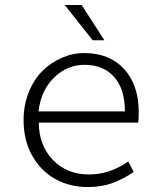

<svg xmlns="http://www.w3.org/2000/svg" viewBox="-20 -734 640 767"><path d="M350.1 -573.2 238.8 -713.9H306.2L397 -573.2ZM330.1 13.2Q259.3 13.2 201.7 -18.3Q144 -49.8 109.1 -111.3Q74.2 -172.9 74.2 -253.9Q74.2 -314 94.7 -365.2Q115.2 -416.5 149.2 -450.2Q183.1 -483.9 226.6 -502.9Q270 -522 316.9 -522Q417.5 -522 475.8 -458.3Q534.2 -394.5 534.2 -285.2Q534.2 -257.3 532.2 -244.1H134.8Q135.7 -152.3 191.7 -94.7Q247.6 -37.1 335.9 -37.1Q418.5 -37.1 492.2 -88.9L514.2 -46.9Q472.7 -19 429.4 -2.9Q386.2 13.2 330.1 13.2ZM133.8 -289.1H479Q479 -378.4 435.8 -426.8Q392.6 -475.1 316.9 -475.1Q248.5 -475.1 196 -424.1Q143.6 -373 133.8 -289.1Z"/></svg>

Font: Office Code Pro Light
Style: Regular
Weight: 300
Designer: Nathan Rutzky & Paul D. Hunt
Foundry: Adobe Systems Incorporated
Version: Version 1.004;PS 001.004;hotconv 1.0.70;makeotf.lib2.5.58329